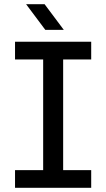

<svg xmlns="http://www.w3.org/2000/svg" viewBox="-20 -900 509 920"><path d="M52 0V-84.8H186.8V-615.2H52V-700H417V-615.2H282.6V-84.8H417V0ZM197 -757 105 -880H193.6L285.6 -757Z"/></svg>

Font: MuseoModerno Thin
Style: Regular
Weight: 100
Designer: Pablo Cosgaya, Héctor Gatti, Marcela Romero, and the Authors of The MuseoModerno Project.
Foundry: Omnibus-Type Team
Version: Version 1.003